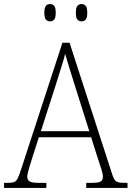

<svg xmlns="http://www.w3.org/2000/svg" viewBox="-22 -924 647 944"><path d="M-2 0V-25H16Q37 -25 47.5 -29Q58 -33 65 -47Q72 -61 81 -89L285 -714H320L529 -69Q538 -40 548.5 -32.5Q559 -25 590 -25H605V0H402V-25H430Q464 -25 474 -32.5Q484 -40 484 -56Q484 -69 476 -93.5Q468 -118 463 -133L426 -249H169L134 -140Q131 -130 126 -113.5Q121 -97 116.5 -81Q112 -65 112 -56Q112 -40 123 -32.5Q134 -25 168 -25H206V0ZM179 -279H417L349 -494Q334 -540 320.5 -585Q307 -630 298 -660Q295 -643 286.5 -616.5Q278 -590 269 -560.5Q260 -531 252 -506ZM379 -819Q366 -819 358.5 -828Q351 -837 351 -861Q351 -886 358.5 -895Q366 -904 379 -904Q392 -904 399.5 -895Q407 -886 407 -861Q407 -837 399.5 -828Q392 -819 379 -819ZM224 -819Q211 -819 203.5 -828Q196 -837 196 -861Q196 -886 203.5 -895Q211 -904 224 -904Q237 -904 244.5 -895Q252 -886 252 -861Q252 -837 244.5 -828Q237 -819 224 -819Z"/></svg>

Font: Noto Serif SemiCondensed ExtraLight
Style: Regular
Weight: 200
Width: 4
Designer: Monotype Design Team
Foundry: Monotype Imaging Inc.
Version: Version 2.014